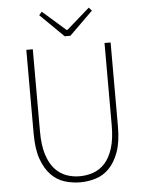

<svg xmlns="http://www.w3.org/2000/svg" viewBox="-58 -886 715 944"><g transform="rotate(-5 300.0 -414.0)"><path d="M300 12Q261 12 223.5 0.5Q186 -11 157 -40.5Q128 -70 110 -119.5Q92 -169 92 -246V-660H124V-254Q124 -186 138.5 -140.5Q153 -95 177.5 -68Q202 -41 233.5 -29.5Q265 -18 300 -18Q335 -18 367.5 -29.5Q400 -41 424.5 -68Q449 -95 463.5 -140.5Q478 -186 478 -254V-660H508V-246Q508 -169 490 -119.5Q472 -70 443 -40.5Q414 -11 376.5 0.5Q339 12 300 12ZM286 -710 170 -824 184 -840 298 -740H302L416 -840L430 -824L314 -710Z"/></g></svg>

Font: Source Code Pro ExtraLight
Style: Regular
Weight: 200
Monospace: yes
Designer: Paul D. Hunt, Teo Tuominen
Foundry: Adobe Systems Incorporated
Version: Version 2.030;PS 1.000;hotconv 16.6.51;makeotf.lib2.5.65220